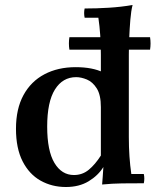

<svg xmlns="http://www.w3.org/2000/svg" viewBox="-20 -734 624 769"><path d="M581 -535H258Q254 -560 258 -585H581Q585 -560 581 -535ZM389 5Q390 -7 391.5 -27Q393 -47 394 -65L384 -110V-515Q384 -596 374 -663H319Q315 -682 319 -700Q366 -700 415.5 -703Q465 -706 511 -714Q505 -691 502 -654.5Q499 -618 497.5 -580.5Q496 -543 496 -515V-185Q496 -105 506 -37H556Q560 -19 556 0Q509 0 469.5 0.5Q430 1 389 5ZM244 15Q188 15 142.5 -10.5Q97 -36 70.5 -88Q44 -140 44 -218Q44 -298 74 -353Q104 -408 158 -436.5Q212 -465 283 -465Q351 -465 394.5 -443.5Q438 -422 471 -388L384 -305Q384 -354 367.5 -380Q351 -406 328 -415.5Q305 -425 285 -425Q231 -425 200 -375.5Q169 -326 169 -227Q169 -130 198 -81.5Q227 -33 276 -33Q310 -33 335.5 -54Q361 -75 384 -111L394 -65Q373 -31 335 -8Q297 15 244 15Z"/></svg>

Font: Poltawski Nowy SemiBold
Style: Regular
Weight: 600
Version: Version 1.001;gftools[0.9.25]